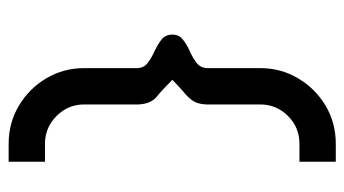

<svg xmlns="http://www.w3.org/2000/svg" viewBox="-196 -544 796 444"><g transform="rotate(-90 202.0 -322.0)"><path d="M50 56.5V-27.5H91.5Q129.5 -27.5 156 -54.2Q182.5 -81 182.5 -118.5V-244Q183.5 -263 191 -274Q198.5 -285 211 -295.2Q223.5 -305.5 239.5 -321.5Q216.5 -344.5 200.2 -357.8Q184 -371 182.5 -399V-525Q182.5 -562.5 155.8 -589.2Q129 -616 91.5 -616H50V-700H91.5Q140 -700 179.8 -676.2Q219.5 -652.5 243 -612.8Q266.5 -573 266.5 -525V-402Q267 -387 278.8 -378.2Q290.5 -369.5 305.8 -362.5Q321 -355.5 332.5 -346.5Q344 -337.5 344 -321.5Q344 -306 332.5 -297Q321 -288 305.8 -281.2Q290.5 -274.5 278.8 -265.5Q267 -256.5 266.5 -241V-118.5Q266.5 -70.5 243 -30.8Q219.5 9 179.8 32.8Q140 56.5 91.5 56.5Z"/></g></svg>

Font: Urbanist Medium
Style: Regular
Weight: 500
Designer: Corey Hu
Foundry: Corey Hu
Version: Version 1.321; ttfautohint (v1.8.4.7-5d5b)